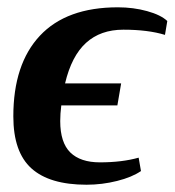

<svg xmlns="http://www.w3.org/2000/svg" viewBox="-20 -491 473 520"><path d="M214.4 9.3Q114.3 9.3 65.2 -34.9Q16.1 -79.1 16.1 -175.8Q16.1 -317.4 88.1 -394.3Q160.2 -471.2 299.3 -471.2Q341.3 -471.2 378.4 -460.9Q415.5 -450.7 433.1 -434.1L426.8 -396.5Q380.9 -410.6 314 -410.6Q252.4 -410.6 213.1 -375Q173.8 -339.4 156.2 -265.1H308.1L297.9 -205.6H146Q143.1 -182.6 143.1 -163.1Q143.1 -105 170.4 -78.1Q197.8 -51.3 250.5 -51.3Q310.5 -51.3 355.5 -64L361.8 -27.8Q337.9 -11.2 297.4 -1Q256.8 9.3 214.4 9.3Z"/></svg>

Font: Liberation Serif
Style: Bold Italic
Weight: 700
Italic angle: -16.333°
Designer: Steve Matteson
Foundry: Ascender Corporation
Version: Version 2.1.5